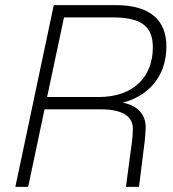

<svg xmlns="http://www.w3.org/2000/svg" viewBox="-20 -730 676 750"><path d="M40 0H90L154 -303H371C464 -303 499 -273 499 -227C499 -192 492 -150 487 -114L472 0H523L537 -113C542 -149 549 -201 549 -233C549 -282 519 -318 459 -329C556 -353 630 -429 630 -548C630 -652 566 -710 432 -710H190ZM164 -351 230 -662H421C537 -662 577 -623 577 -545C577 -433 505 -351 365 -351Z"/></svg>

Font: Geist ExtraLight
Style: Italic
Weight: 200
Italic angle: -12°
Designer: Basement.studio, Andrés Briganti, Mateo Zaragoza
Foundry: Basement.studio, Vercel, Andrés Briganti, Guido Ferreyra, Mateo Zaragoza
Version: Version 1.500